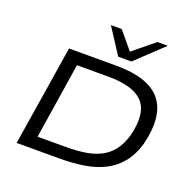

<svg xmlns="http://www.w3.org/2000/svg" viewBox="-158 -1107 1279 1269"><g transform="rotate(20 481.5 -472.5)"><path d="M90 0 202 -705H536Q761 -705 847.5 -600Q934 -495 882 -283Q857 -197 811 -142Q765 -87 702.5 -56Q640 -25 561.5 -12.5Q483 0 393 0ZM206 -86H404Q474 -86 533.5 -94.5Q593 -103 641.5 -126Q690 -149 725 -192Q760 -235 781 -306Q822 -471 755 -545Q688 -619 510 -619H289ZM526 -765 409 -945H485L587 -823L737 -945H809L619 -765Z"/></g></svg>

Font: Nunito Sans 7pt Expanded
Style: Italic
Weight: 400
Width: 7
Italic angle: -9°
Designer: Vernon Adams
Foundry: Vernon Adams
Version: Version 3.101;gftools[0.9.27]